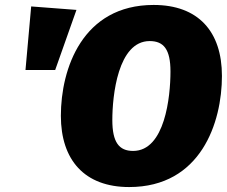

<svg xmlns="http://www.w3.org/2000/svg" viewBox="-20 -736 919 776"><path d="M601 -716C313 -716 226 -458 226 -268C226 -89 322 20 502 20C792 20 877 -241 877 -429C877 -609 781 -716 601 -716ZM106 -710 83 -453H203L289 -696ZM585 -570C642 -570 669 -536 669 -447C669 -346 647 -126 518 -126C461 -126 434 -161 434 -251C434 -348 456 -570 585 -570Z"/></svg>

Font: Fira Sans Heavy
Style: Italic
Weight: 900
Italic angle: -8°
Designer: bBox Type GmbH & Carrois Corporate GbR & Edenspiekermann AG
Foundry: bBox Type GmbH & Carrois Corporate GbR & Edenspiekermann AG
Version: Version 4.301;PS 004.301;hotconv 1.0.88;makeotf.lib2.5.64775